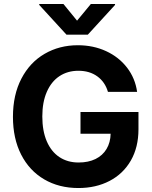

<svg xmlns="http://www.w3.org/2000/svg" viewBox="-20 -947 772 977"><path d="M378.9 -586.9Q324.2 -586.9 282.7 -559.6Q241.2 -532.2 218.3 -479.7Q195.3 -427.2 195.3 -354.5Q195.3 -280.8 218 -228Q240.7 -175.3 282.2 -147.7Q323.7 -120.1 379.9 -120.1Q429.7 -120.1 466.1 -137.9Q502.4 -155.8 522.2 -189Q542 -222.2 543 -266.6H389.6V-377H684.6V-289.1Q684.6 -197.8 645.8 -130.1Q606.9 -62.5 537.6 -26.4Q468.3 9.8 378.9 9.8Q280.3 9.8 204.8 -34.4Q129.4 -78.6 87.6 -160.4Q45.9 -242.2 45.9 -352.5Q45.9 -464.4 88.9 -546.9Q131.8 -629.4 207 -673.1Q282.2 -716.8 376 -716.8Q454.6 -716.8 519.8 -686.8Q585 -656.7 626.5 -602.8Q668 -548.8 677.7 -479.5H529.3Q514.6 -529.8 475.3 -558.3Q436 -586.9 378.9 -586.9ZM372.1 -841.8 442.4 -926.8H565.4V-921.9L426.8 -770.5H318.4L179.7 -921.9V-926.8H302.7Z"/></svg>

Font: Pretendard
Style: Bold
Weight: 700
Designer: Base glyphs from Inter by Rasmus Andersson; Hangeul glyphs from Noto Sans CJK(Source Han Sans) by Jang Soo-young and Kan
Foundry: Kil Hyung-jin
Version: Version 1.309